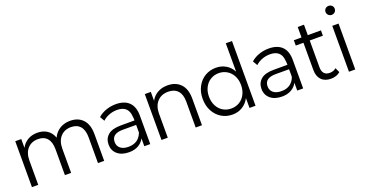

<svg xmlns="http://www.w3.org/2000/svg" viewBox="-38 -1558 4366 2298"><g transform="rotate(-20 2145.0 -409.0)"><path d="M1000 -340V0H921.1V-330Q921.1 -421.1 880 -468.3Q838.9 -515.6 763.3 -515.6Q678.9 -515.6 628.9 -460Q578.9 -404.4 578.9 -307.8V0H500V-330Q500 -421.1 459.4 -468.3Q418.9 -515.6 344.4 -515.6Q258.9 -515.6 209.4 -460Q160 -404.4 160 -307.8V0H80V-584.4H156.7V-472.2Q185.6 -527.8 238.3 -558.9Q291.1 -590 361.1 -590Q433.3 -590 485 -555.6Q536.7 -521.1 560 -455.6Q587.8 -517.8 645 -553.9Q702.2 -590 777.8 -590Q881.1 -590 940.6 -526.1Q1000 -462.2 1000 -340Z M1586.7 -362.2V0H1511.1V-100Q1485.6 -50 1436.1 -22.2Q1386.7 5.6 1318.9 5.6Q1224.4 5.6 1170 -41.1Q1115.6 -87.8 1115.6 -164.4Q1115.6 -238.9 1167.8 -284.4Q1220 -330 1331.1 -330H1506.7Q1506.7 -363.3 1502.2 -386.7Q1492.2 -520 1351.1 -520Q1297.8 -520 1248.9 -501.1Q1200 -482.2 1166.7 -450L1132.2 -508.9Q1175.6 -547.8 1235.6 -568.9Q1295.6 -590 1360 -590Q1470 -590 1528.3 -532.8Q1586.7 -475.6 1586.7 -362.2ZM1506.7 -175.6V-273.3H1336.7Q1194.4 -273.3 1194.4 -167.8Q1194.4 -116.7 1231.1 -87.2Q1267.8 -57.8 1333.3 -57.8Q1462.2 -57.8 1506.7 -175.6Z M2245.6 -340V0H2165.6V-330Q2165.6 -421.1 2122.8 -468.3Q2080 -515.6 2001.1 -515.6Q1913.3 -515.6 1861.7 -459.4Q1810 -403.3 1810 -306.7V0H1730V-584.4H1806.7V-471.1Q1836.7 -526.7 1891.1 -558.3Q1945.6 -590 2018.9 -590Q2123.3 -590 2184.4 -526.1Q2245.6 -462.2 2245.6 -340Z M2927.8 0H2851.1V-125.6Q2818.9 -63.3 2762.8 -28.9Q2706.7 5.6 2635.6 5.6Q2557.8 5.6 2495.6 -32.2Q2433.3 -70 2397.2 -137.8Q2361.1 -205.6 2361.1 -293.3Q2361.1 -380 2397.2 -447.8Q2433.3 -515.6 2495.6 -552.8Q2557.8 -590 2635.6 -590Q2705.6 -590 2761.7 -556.7Q2817.8 -523.3 2848.9 -463.3V-824.4H2927.8ZM2850 -293.3Q2850 -358.9 2823.3 -410Q2796.7 -461.1 2750 -489.4Q2703.3 -517.8 2645.6 -517.8Q2587.8 -517.8 2541.1 -489.4Q2494.4 -461.1 2467.8 -410Q2441.1 -358.9 2441.1 -293.3Q2441.1 -226.7 2467.8 -175Q2494.4 -123.3 2541.1 -95.6Q2587.8 -67.8 2645.6 -67.8Q2703.3 -67.8 2750 -95.6Q2796.7 -123.3 2823.3 -175Q2850 -226.7 2850 -293.3Z M3534.4 -362.2V0H3458.9V-100Q3433.3 -50 3383.9 -22.2Q3334.4 5.6 3266.7 5.6Q3172.2 5.6 3117.8 -41.1Q3063.3 -87.8 3063.3 -164.4Q3063.3 -238.9 3115.6 -284.4Q3167.8 -330 3278.9 -330H3454.4Q3454.4 -363.3 3450 -386.7Q3440 -520 3298.9 -520Q3245.6 -520 3196.7 -501.1Q3147.8 -482.2 3114.4 -450L3080 -508.9Q3123.3 -547.8 3183.3 -568.9Q3243.3 -590 3307.8 -590Q3417.8 -590 3476.1 -532.8Q3534.4 -475.6 3534.4 -362.2ZM3454.4 -175.6V-273.3H3284.4Q3142.2 -273.3 3142.2 -167.8Q3142.2 -116.7 3178.9 -87.2Q3215.6 -57.8 3281.1 -57.8Q3410 -57.8 3454.4 -175.6Z M3888.9 5.6Q3811.1 5.6 3767.8 -39.4Q3724.4 -84.4 3724.4 -165.6V-512.2H3626.7V-580H3724.4V-713.3H3804.4V-580H3972.2V-512.2H3804.4V-170Q3804.4 -118.9 3828.3 -92.2Q3852.2 -65.6 3898.9 -65.6Q3948.9 -65.6 3980 -95.6L4007.8 -35.6Q3986.7 -15.6 3955 -5Q3923.3 5.6 3888.9 5.6Z M4098.9 -767.8Q4098.9 -792.2 4115.6 -808.3Q4132.2 -824.4 4157.8 -824.4Q4182.2 -824.4 4198.9 -808.3Q4215.6 -792.2 4215.6 -768.9Q4215.6 -743.3 4198.9 -726.7Q4182.2 -710 4157.8 -710Q4133.3 -710 4116.1 -726.7Q4098.9 -743.3 4098.9 -767.8ZM4197.8 -584.4V0H4117.8V-584.4Z"/></g></svg>

Font: Paperlogy 4 Regular
Style: Regular
Weight: 400
Designer: redesigned by Lee Juim, glyphs from Gmarket Sans & Montserrat
Foundry: PT&
Version: Version 1.001